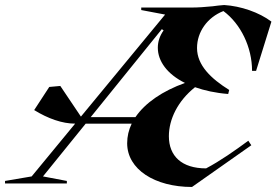

<svg xmlns="http://www.w3.org/2000/svg" viewBox="-128 -730 1100 764"><path d="M-108 0H138V-10L43 -28L213 -238H396C384 -213 378 -187 378 -160C378 -56 488 14 636 14L872 -152L860 -170C807 -131 749 -90 692 -60C595 -60 544 -109 544 -188C544 -255 579 -328 648 -383C685 -370 729 -360 780 -356L784 -372C712 -417 656 -470 656 -539C656 -603 697 -661 761 -686C830 -635 875 -542 875 -448H891L952 -644C903 -681 830 -706 764 -710C748 -709 733 -707 718 -705C689 -702 659 -700 635 -700H434V-690L529 -672L194 -266L112 -388L68 -384L8 -292C63 -258 120 -238 171 -238L-2 -28L-108 -10ZM233 -264 516 -614 523 -609C508 -588 500 -565 500 -540C500 -487 537 -435 608 -400C519 -368 450 -321 411 -264Z"/></svg>

Font: Mazius Display Extra Italic
Style: Bold
Weight: 700
Italic angle: -17°
Designer: Alberto Casagrande & Collletttivo
Foundry: Collletttivo
Version: Version 2.000;Glyphs 3.2 (3217)